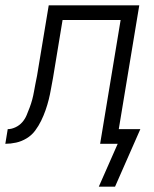

<svg xmlns="http://www.w3.org/2000/svg" viewBox="-59 -540 579 721"><path d="M312 161 383 0H317L394 -465H176L140 -247Q136 -227 132.5 -206.5Q129 -186 124 -166Q119 -146 112 -126Q105 -106 95.5 -86.5Q86 -67 73 -49.5Q60 -32 41 -20.5Q22 -9 1.5 -4.5Q-19 0 -39 0L-30 -55Q-16 -55 -1 -62Q14 -69 24.5 -81Q35 -93 41 -107.5Q47 -122 52.5 -136.5Q58 -151 62 -166Q66 -181 68.5 -195.5Q71 -210 74 -225Q77 -240 80 -255L124 -520H464L387 -55H468L373 161Z"/></svg>

Font: Iosevka Term Curly Lt Obl
Style: Regular
Weight: 300
Italic angle: -9°
Designer: Belleve Invis
Foundry: Belleve Invis
Version: Version 32.3.0